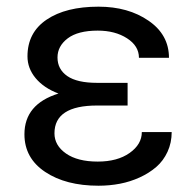

<svg xmlns="http://www.w3.org/2000/svg" viewBox="-20 -558 597 587"><path d="M54.7 -147.5Q54.7 -239.7 158.7 -272Q113.8 -289.1 88.9 -319.1Q64 -349.1 64 -385.7Q64 -458.5 122.6 -498Q181.2 -537.6 281.2 -537.6Q372.1 -537.6 434.3 -494.6Q496.6 -451.7 496.6 -381.3H404.8Q404.8 -417.5 368.4 -440.9Q332 -464.4 278.8 -464.4Q218.3 -464.4 187 -440.7Q155.8 -417 155.8 -382.3Q155.8 -346.2 185.8 -325.4Q215.8 -304.7 276.9 -304.7H370.1V-235.4H276.9Q146.5 -235.4 146.5 -150.4Q146.5 -113.3 181.9 -88.6Q217.3 -64 278.8 -64Q338.9 -64 376.2 -90.3Q413.6 -116.7 413.6 -154.3H504.9Q504.9 -121.6 492.2 -94Q479.5 -66.4 457.8 -47.6Q436 -28.8 407.2 -15.6Q378.4 -2.4 346.7 3.7Q314.9 9.8 281.2 9.8Q181.2 9.8 117.9 -32.5Q54.7 -74.7 54.7 -147.5Z"/></svg>

Font: Bert Sans Medium
Style: Regular
Weight: 500
Designer: Christian Robertson, Adam Twardoch, & Cristiano Sobral
Foundry: Google
Version: Version 12.135;January 10, 2020;FontCreator 12.0.0.2547 64-b